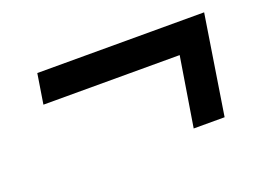

<svg xmlns="http://www.w3.org/2000/svg" viewBox="-57 -551 715 531"><g transform="rotate(-20 300.0 -286.0)"><path d="M437 -140 470 -344H69L83 -432H574L528 -140Z"/></g></svg>

Font: Mulish ExtraLight
Style: Bold Italic
Weight: 700
Italic angle: -9°
Version: Version 3.603